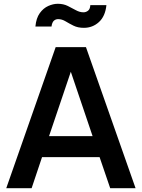

<svg xmlns="http://www.w3.org/2000/svg" viewBox="-20 -994 748 1014"><path d="M13 0 274 -745H434L696 0H562L506 -164H202L147 0ZM239 -275H469L354 -615ZM423 -847Q391 -847 368 -858.5Q345 -870 326 -881.5Q307 -893 287 -893Q274 -893 264.5 -884.5Q255 -876 252 -854H167Q171 -898 190 -924.5Q209 -951 235 -962.5Q261 -974 285 -974Q315 -974 338 -962.5Q361 -951 381 -940Q401 -929 421 -929Q434 -929 445 -937.5Q456 -946 457 -967H542Q536 -908 502.5 -877.5Q469 -847 423 -847Z"/></svg>

Font: Plus Jakarta Display Medium
Style: Regular
Weight: 500
Designer: Gumpita Rahayu
Foundry: Tokotype Studio
Version: Version 1.000